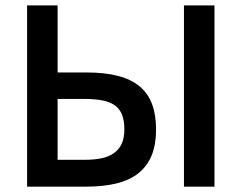

<svg xmlns="http://www.w3.org/2000/svg" viewBox="-20 -696 901 716"><path d="M666 -675.8H779.8V0H666ZM81.1 0V-675.8H194.8V-425.8H301.8Q370.6 -425.8 419.7 -413.1Q468.8 -400.4 500.5 -374Q532.2 -347.7 547.1 -307.6Q562 -267.6 562 -212.9Q562 -157.2 545.7 -116.9Q529.3 -76.7 496.8 -50.5Q464.4 -24.4 415.5 -12.2Q366.7 0 301.8 0ZM443.8 -212.9Q443.8 -246.6 434.8 -268.8Q425.8 -291 407 -304Q388.2 -316.9 359.6 -322Q331.1 -327.1 292 -327.1H194.8V-100.1H297.9Q333 -100.1 360.4 -106.2Q387.7 -112.3 406.2 -126Q424.8 -139.6 434.3 -161.1Q443.8 -182.6 443.8 -212.9Z"/></svg>

Font: Clear Sans Medium
Style: Regular
Weight: 500
Foundry: Intel Corporation
Version: Version 1.00